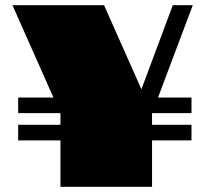

<svg xmlns="http://www.w3.org/2000/svg" viewBox="-20 -720 792 740"><path d="M589 -344H718V-284H566V-239H718V-179H566V0H213V-179H50V-239H213V-284H50V-344H186L28 -700H381L525 -376L646 -700H723Z"/></svg>

Font: Notable
Style: Regular
Weight: 400
Designer: Multiple Designers
Foundry: Google, Inc.
Version: Version 1.100